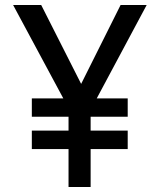

<svg xmlns="http://www.w3.org/2000/svg" viewBox="-20 -746 640 769"><path d="M254.5 -149H107.5V-223H254.5V-278.5H107.5V-352H233.5L32.5 -726H145L305 -410L463 -726H567.5L367.5 -352H491.5V-278.5H343V-223H491.5V-149H343V3H254.5Z"/></svg>

Font: JuliaMono SemiBold
Style: Regular
Weight: 600
Monospace: yes
Designer: cormullion
Foundry: corm
Version: Version 0.055; ttfautohint (v1.8.4)